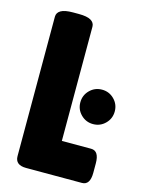

<svg xmlns="http://www.w3.org/2000/svg" viewBox="-109 -766 615 830"><g transform="rotate(15 199.0 -351.0)"><path d="M91 0Q42 0 42 -40V-664Q42 -682 59 -692Q76 -702 113 -702H139Q176 -702 193 -692Q210 -682 210 -664V-153H341Q377 -153 377 -97V-55Q377 0 341 0ZM321 -258Q289 -258 266.5 -280.5Q244 -303 244 -335Q244 -367 266.5 -389.5Q289 -412 321 -412Q353 -412 375.5 -389.5Q398 -367 398 -335Q398 -303 375.5 -280.5Q353 -258 321 -258Z"/></g></svg>

Font: Asap Condensed ExtraBold
Style: Regular
Weight: 800
Width: 3
Designer: Pablo Cosgaya
Foundry: Omnibus-Type
Version: Version 3.001; ttfautohint (v1.8.4.7-5d5b)